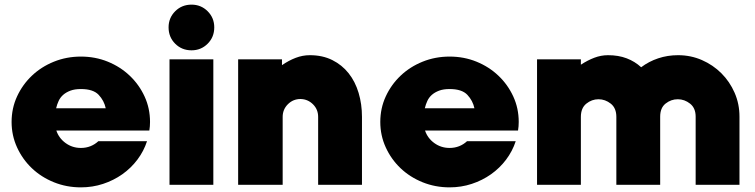

<svg xmlns="http://www.w3.org/2000/svg" viewBox="-20 -797 3256 828"><path d="M329 -159Q351 -159 370 -166.5Q389 -174 404 -188H614Q600 -145 572.5 -108.5Q545 -72 507.5 -45.5Q470 -19 424.5 -4Q379 11 329 11Q267 11 212.5 -11Q158 -33 117.5 -71.5Q77 -110 53.5 -161.5Q30 -213 30 -271Q30 -330 53.5 -381Q77 -432 117.5 -470.5Q158 -509 212.5 -531Q267 -553 329 -553Q391 -553 445 -531Q499 -509 539.5 -470.5Q580 -432 603.5 -381Q627 -330 627 -271Q627 -252 624 -234H223Q234 -201 263 -180Q292 -159 329 -159ZM329 -413Q302 -413 283.5 -406Q265 -399 252.5 -388Q240 -377 233 -362Q226 -347 222 -330H436Q429 -363 405.5 -388Q382 -413 329 -413Z M806 -580Q764 -580 735.5 -608.5Q707 -637 707 -679Q707 -720 735.5 -748.5Q764 -777 806 -777Q847 -777 875.5 -748.5Q904 -720 904 -679Q904 -637 875.5 -608.5Q847 -580 806 -580ZM711 -541H900V0H711Z M1316 -559Q1371 -559 1413 -538Q1455 -517 1483.5 -481Q1512 -445 1526.5 -396.5Q1541 -348 1541 -293V0H1352V-293Q1352 -325 1330 -347Q1308 -369 1277 -370H1276Q1244 -370 1221.5 -347.5Q1199 -325 1199 -293V0H1007V-541H1196V-516Q1225 -536 1255 -547.5Q1285 -559 1316 -559Z M1919 -159Q1941 -159 1960 -166.5Q1979 -174 1994 -188H2204Q2190 -145 2162.5 -108.5Q2135 -72 2097.5 -45.5Q2060 -19 2014.5 -4Q1969 11 1919 11Q1857 11 1802.5 -11Q1748 -33 1707.5 -71.5Q1667 -110 1643.5 -161.5Q1620 -213 1620 -271Q1620 -330 1643.5 -381Q1667 -432 1707.5 -470.5Q1748 -509 1802.5 -531Q1857 -553 1919 -553Q1981 -553 2035 -531Q2089 -509 2129.5 -470.5Q2170 -432 2193.5 -381Q2217 -330 2217 -271Q2217 -252 2214 -234H1813Q1824 -201 1853 -180Q1882 -159 1919 -159ZM1919 -413Q1892 -413 1873.5 -406Q1855 -399 1842.5 -388Q1830 -377 1823 -362Q1816 -347 1812 -330H2026Q2019 -363 1995.5 -388Q1972 -413 1919 -413Z M2827 0H2638V-293Q2638 -331 2614 -350Q2590 -369 2561 -369Q2532 -369 2508.5 -350Q2485 -331 2485 -293V0H2296V-541H2485V-518Q2514 -537 2543 -548Q2572 -559 2602 -559Q2647 -559 2682.5 -545.5Q2718 -532 2745 -507Q2778 -532 2818.5 -545.5Q2859 -559 2904 -559Q2959 -559 3007 -538Q3055 -517 3091 -481Q3127 -445 3148 -397Q3169 -349 3169 -294V0H2980V-294Q2980 -331 2956 -350Q2932 -369 2903 -369Q2874 -369 2850.5 -350.5Q2827 -332 2827 -294Z"/></svg>

Font: Afrihost Sans Black
Style: Regular
Weight: 900
Foundry: https://www.afrihost.com
Version: Version 1.000